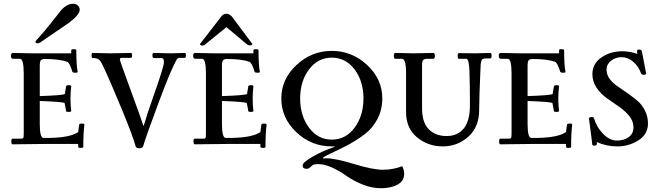

<svg xmlns="http://www.w3.org/2000/svg" viewBox="-20 -764 3496 1019"><path d="M181 -534Q168 -534 168 -543Q168 -546 189.5 -569Q211 -592 246 -636Q281 -680 296 -699Q330 -744 368 -744Q383 -744 393 -735Q403 -726 403 -712Q403 -686 346 -643Q329 -631 191 -537Q186 -534 181 -534ZM49 -483 151 -481H358V-497Q358 -503 371.5 -503Q385 -503 385 -497Q385 -418 392 -384Q394 -378 381 -378Q364 -378 364 -384Q350 -430 337 -436Q295 -451 215 -451Q201 -450 196 -443Q191 -436 191 -418V-254Q312 -258 324 -265L331 -307Q333 -312 345.5 -312Q358 -312 358 -305Q354 -276 354 -240.5Q354 -205 358 -176Q358 -170 344.5 -170Q331 -170 331 -174L323 -217Q311 -224 191 -228V-107Q191 -32 211 -32H243Q353 -34 395 -63L400 -102Q402 -108 410.5 -108Q419 -108 422 -108Q428 -106 428 -102Q422 -60 422 16Q422 21 408.5 21Q395 21 395 16V0H217L47 2Q40 2 40 -13Q40 -28 46 -28H91Q102 -28 104 -32.5Q106 -37 106 -57V-372Q106 -452 86 -452H50Q38 -452 38 -467.5Q38 -483 49 -483Z M887 -481 960 -483Q967 -483 967 -470Q967 -457 960 -457H934Q923 -457 918 -448Q890 -402 823.5 -224Q757 -46 739 14Q735 23 719.5 23Q704 23 700 13Q687 -37 627 -183Q567 -329 525 -418Q513 -442 503 -449Q493 -456 472 -456Q466 -456 466 -469.5Q466 -483 472 -483L567 -481Q567 -481 675 -483Q681 -483 681 -470Q681 -457 675 -457H627Q616 -457 616 -448Q616 -442 671.5 -291Q727 -140 742 -94Q760 -156 789 -238Q850 -410 850 -433Q850 -456 838 -456H797Q789 -456 789 -469.5Q789 -483 795 -483Z M1071 -530Q1062 -522 1053 -522Q1044 -522 1041 -530L1155 -677Q1166 -691 1181 -691Q1196 -691 1210 -677L1320 -530Q1315 -523 1306 -523Q1297 -523 1289 -530L1182 -620ZM1016 -483 1118 -481H1325V-497Q1325 -503 1338.5 -503Q1352 -503 1352 -497Q1352 -418 1359 -384Q1361 -378 1348 -378Q1331 -378 1331 -384Q1317 -430 1304 -436Q1262 -451 1182 -451Q1168 -450 1163 -443Q1158 -436 1158 -418V-254Q1279 -258 1291 -265L1298 -307Q1300 -312 1312.5 -312Q1325 -312 1325 -305Q1321 -276 1321 -240.5Q1321 -205 1325 -176Q1325 -170 1311.5 -170Q1298 -170 1298 -174L1290 -217Q1278 -224 1158 -228V-107Q1158 -32 1178 -32H1210Q1320 -34 1362 -63L1367 -102Q1369 -108 1377.5 -108Q1386 -108 1389 -108Q1395 -106 1395 -102Q1389 -60 1389 16Q1389 21 1375.5 21Q1362 21 1362 16V0H1184L1014 2Q1007 2 1007 -13Q1007 -28 1013 -28H1058Q1069 -28 1071 -32.5Q1073 -37 1073 -57V-372Q1073 -452 1053 -452H1017Q1005 -452 1005 -467.5Q1005 -483 1016 -483Z M2009 -242Q2009 -182 1983.5 -133Q1958 -84 1916.5 -52.5Q1875 -21 1834.5 1Q1794 23 1751.5 42.5Q1709 62 1694 73L1695 77L1711 76Q1759 76 1859 106.5Q1959 137 2012 137Q2065 137 2115 118Q2125 139 2125 159Q2125 197 2089.5 216Q2054 235 2003 235Q1952 235 1903.5 215Q1855 195 1821 171Q1730 107 1669 107Q1657 107 1643 110Q1634 116 1626 124Q1618 132 1608 132Q1586 132 1586 114Q1586 98 1640 67Q1694 36 1757 15V13H1741Q1632 13 1552.5 -62.5Q1473 -138 1473 -241Q1473 -344 1553.5 -419Q1634 -494 1741 -494Q1848 -494 1928.5 -419Q2009 -344 2009 -242ZM1862 -395.5Q1815 -458 1741 -458Q1667 -458 1620 -395.5Q1573 -333 1573 -241.5Q1573 -150 1620 -86.5Q1667 -23 1741 -23Q1815 -23 1862 -86.5Q1909 -150 1909 -241.5Q1909 -333 1862 -395.5Z M2500 -481 2582 -483Q2589 -483 2589 -468.5Q2589 -454 2582 -454H2561Q2543 -454 2538 -447.5Q2533 -441 2531 -421Q2523 -245 2523 -180Q2523 -90 2465.5 -38.5Q2408 13 2330 13Q2252 13 2193.5 -35Q2135 -83 2135 -170V-378Q2135 -452 2113 -452H2078Q2070 -452 2070 -467.5Q2070 -483 2078 -483L2175 -481L2280 -483Q2288 -483 2288 -467.5Q2288 -452 2280 -452H2249Q2231 -452 2225.5 -445Q2220 -438 2220 -419V-190Q2220 -114 2255.5 -78Q2291 -42 2350 -42Q2409 -42 2441.5 -82.5Q2474 -123 2474 -205Q2474 -321 2471.5 -386.5Q2469 -452 2455 -452H2415Q2409 -452 2409 -467Q2409 -482 2415 -482Z M2638 -483 2740 -481H2947V-497Q2947 -503 2960.5 -503Q2974 -503 2974 -497Q2974 -418 2981 -384Q2983 -378 2970 -378Q2953 -378 2953 -384Q2939 -430 2926 -436Q2884 -451 2804 -451Q2790 -450 2785 -443Q2780 -436 2780 -418V-254Q2901 -258 2913 -265L2920 -307Q2922 -312 2934.5 -312Q2947 -312 2947 -305Q2943 -276 2943 -240.5Q2943 -205 2947 -176Q2947 -170 2933.5 -170Q2920 -170 2920 -174L2912 -217Q2900 -224 2780 -228V-107Q2780 -32 2800 -32H2832Q2942 -34 2984 -63L2989 -102Q2991 -108 2999.5 -108Q3008 -108 3011 -108Q3017 -106 3017 -102Q3011 -60 3011 16Q3011 21 2997.5 21Q2984 21 2984 16V0H2806L2636 2Q2629 2 2629 -13Q2629 -28 2635 -28H2680Q2691 -28 2693 -32.5Q2695 -37 2695 -57V-372Q2695 -452 2675 -452H2639Q2627 -452 2627 -467.5Q2627 -483 2638 -483Z M3388 -485 3409 -375Q3409 -367 3397 -367Q3385 -367 3382 -375Q3369 -412 3341 -436Q3313 -460 3280.5 -460.5Q3248 -461 3223.5 -442Q3199 -423 3199 -395.5Q3199 -368 3215.5 -345.5Q3232 -323 3256 -307Q3280 -291 3309 -270.5Q3338 -250 3362 -230Q3386 -210 3402.5 -178Q3419 -146 3419 -109Q3419 -51 3368 -19Q3317 13 3257.5 13Q3198 13 3148 -10Q3148 2 3146.5 5Q3145 8 3136 9H3132Q3124 9 3123 1Q3121 -23 3115 -65Q3109 -107 3106 -133Q3106 -143 3118.5 -143Q3131 -143 3132 -138Q3146 -89 3181 -53.5Q3216 -18 3254 -18Q3292 -18 3317 -36.5Q3342 -55 3342 -88Q3342 -121 3319.5 -148.5Q3297 -176 3265 -198Q3233 -220 3201 -242.5Q3169 -265 3146.5 -298Q3124 -331 3124 -370Q3124 -426 3171.5 -459Q3219 -492 3284 -492Q3321 -492 3363 -478Q3361 -484 3361 -492.5Q3361 -501 3370.5 -501Q3380 -501 3383 -498.5Q3386 -496 3388 -485Z"/></svg>

Font: Sedan SC
Style: Regular
Weight: 400
Designer: Sebastian Salazar
Foundry: Sebastian Salazar
Version: Version 1.001